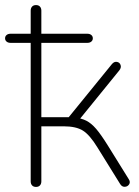

<svg xmlns="http://www.w3.org/2000/svg" viewBox="-33 -731 550 757"><path d="M88 -16V-562H9Q-1 -562 -7 -567Q-13 -572 -13 -580Q-13 -588 -7 -593Q-1 -598 9 -598H97L88 -589V-689Q88 -699 93.5 -705Q99 -711 109 -711Q119 -711 124.5 -705Q130 -699 130 -689V-589L121 -598H311Q321 -598 327 -593Q333 -588 333 -580Q333 -572 327 -567Q321 -562 311 -562H130V-269H238L408 -478Q417 -489 428 -487Q439 -485 442.5 -474.5Q446 -464 437 -453L277 -256L258 -268Q288 -265 307.5 -255Q327 -245 346 -223Q365 -201 393 -156L475 -24Q482 -13 476 -4Q470 5 459 5.5Q448 6 441 -5L351 -150Q321 -199 294 -216Q267 -233 218 -233H130V-16Q130 -6 124.5 0Q119 6 109 6Q99 6 93.5 0Q88 -6 88 -16Z"/></svg>

Font: SN Pro Thin
Style: Regular
Weight: 200
Designer: Tobias Whetton
Foundry: Supernotes
Version: Version 1.003;Glyphs 3.3 (3324)